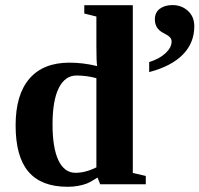

<svg xmlns="http://www.w3.org/2000/svg" viewBox="-20 -714 773 744"><path d="M357.9 -25.9Q330.6 -8.3 315.9 -2.7Q301.3 2.9 282.7 6.3Q264.2 9.8 241.7 9.8Q140.1 9.8 90.3 -48.6Q40.5 -106.9 40.5 -228Q40.5 -347.2 94 -409.2Q147.5 -471.2 249 -471.2Q302.2 -471.2 356.4 -458Q353.5 -474.1 353.5 -533.7V-649.9L306.6 -661.6V-693.8H494.6V-43.9L544.9 -32.2V0H368.2ZM183.6 -231.9Q183.6 -140.6 206.5 -92.5Q229.5 -44.4 272.5 -44.4Q311.5 -44.4 353.5 -65.4V-411.1Q315.4 -421.4 276.4 -421.4Q232.4 -421.4 208 -373.3Q183.6 -325.2 183.6 -231.9ZM732.9 -612.3Q732.9 -547.9 688.7 -502.7Q644.5 -457.5 558.1 -434.6V-473.6Q597.2 -485.4 621.1 -507.6Q645 -529.8 645 -553.2Q645 -563 637.7 -570.3Q630.4 -577.6 612.8 -586.4Q580.1 -603 580.1 -638.7Q580.1 -666 599.4 -680.2Q618.7 -694.3 648.4 -694.3Q683.6 -694.3 708.3 -671.9Q732.9 -649.4 732.9 -612.3Z"/></svg>

Font: Liberation Serif
Style: Bold
Weight: 700
Designer: Steve Matteson
Foundry: Ascender Corporation
Version: Version 2.1.5